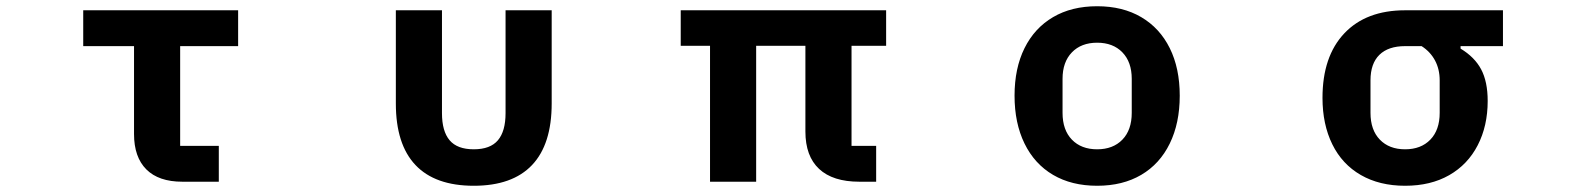

<svg xmlns="http://www.w3.org/2000/svg" viewBox="-20 -583 5040 616"><path d="M565 0Q489 0 449.5 -39.5Q410 -79 410 -153V-435H247V-550H744V-435H558V-115H682V0Z M1250 -251V-550H1398V-220Q1398 -162 1422.5 -133Q1447 -104 1500 -104Q1553 -104 1577.5 -133Q1602 -162 1602 -220V-550H1750V-251Q1750 -120 1687 -53.5Q1624 13 1500 13Q1376 13 1313 -53.5Q1250 -120 1250 -251Z M2258 0V-436H2164V-550H2823V-436H2712V-115H2791V0H2737Q2652 0 2608 -41Q2564 -82 2564 -161V-436H2406V0Z M3235 -276Q3235 -364 3267 -428.5Q3299 -493 3358.5 -528Q3418 -563 3500 -563Q3582 -563 3641.5 -528Q3701 -493 3733 -428.5Q3765 -364 3765 -276Q3765 -188 3733 -122.5Q3701 -57 3641.5 -22Q3582 13 3500 13Q3418 13 3358.5 -22Q3299 -57 3267 -122.5Q3235 -188 3235 -276ZM3611 -221V-330Q3611 -384 3581 -415Q3551 -446 3500 -446Q3449 -446 3419 -415Q3389 -384 3389 -330V-221Q3389 -166 3419 -135Q3449 -104 3500 -104Q3551 -104 3581 -135Q3611 -166 3611 -221Z M4223 -269Q4223 -402 4293 -476Q4363 -550 4488 -550H4802V-435H4666V-427Q4711 -400 4732 -360.5Q4753 -321 4753 -259Q4753 -179 4721 -117Q4689 -55 4629.5 -21Q4570 13 4488 13Q4406 13 4346 -21.5Q4286 -56 4254.5 -120Q4223 -184 4223 -269ZM4599 -221V-325Q4599 -361 4584 -389Q4569 -417 4541 -435H4488Q4434 -435 4405.5 -407Q4377 -379 4377 -325V-221Q4377 -166 4407 -135Q4437 -104 4488 -104Q4539 -104 4569 -135Q4599 -166 4599 -221Z"/></svg>

Font: IBM Plex Sans JP
Style: Bold
Weight: 700
Designer: Mike Abbink; Paul van der Laan; Pieter van Rosmalen; Wujin Sim; Yejin Wi; Jinhee Kim; Boomi Park; Yona Kim; Kichan Ma
Foundry: Sandoll Inc.
Version: Version 1.001